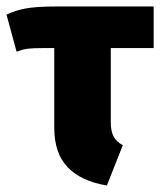

<svg xmlns="http://www.w3.org/2000/svg" viewBox="-29 -553 494 591"><path d="M312 -405V-178Q312 -149 320.5 -133Q329 -117 349 -106L300 18Q221 5 179.5 -38Q138 -81 138 -160V-405H104Q71 -405 56 -403Q41 -401 22 -394L-9 -508Q18 -521 50.5 -527Q83 -533 142 -533H444V-405Z"/></svg>

Font: Fira Sans Condensed ExtraBold
Style: Regular
Weight: 800
Width: 3
Designer: Carrois Corporate & Edenspiekermann AG
Foundry: Carrois Corporate GbR & Edenspiekermann AG
Version: Version 4.203